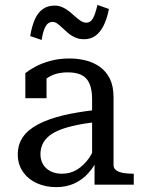

<svg xmlns="http://www.w3.org/2000/svg" viewBox="-20 -758 582 788"><path d="M368 0V-82Q357 -63 343 -48Q318 -20 285 -5Q252 10 210 10Q167 10 131.5 -6Q96 -22 74.5 -52.5Q53 -83 53 -124Q53 -165 74 -195.5Q95 -226 137 -248Q179 -270 241 -285Q293 -297 358 -305V-350Q358 -392 346.5 -416.5Q335 -441 313 -451Q291 -461 259 -461Q210 -461 179 -441Q175 -439 171 -436V-355H84V-458Q99 -470 124.5 -484Q150 -498 186 -508Q222 -518 265 -518Q300 -518 332 -510Q364 -502 390 -483.5Q416 -465 431 -434.5Q446 -404 446 -359V-81Q446 -67 457 -59Q468 -51 486.5 -48Q505 -45 529 -45V0ZM358 -255Q324 -251 296 -245Q257 -237 228.5 -226Q200 -215 182 -200.5Q164 -186 155 -167Q146 -148 146 -125Q146 -101 157 -83Q168 -65 188 -55Q208 -45 234 -45Q269 -45 296.5 -62Q324 -79 346 -110Q352 -119 358 -130ZM325 -597Q305 -597 289 -604Q273 -611 260 -622Q247 -633 236 -643.5Q225 -654 215.5 -661Q206 -668 196 -668Q177 -668 166.5 -648.5Q156 -629 151 -594L104 -610Q111 -652 123.5 -679.5Q136 -707 156 -721Q176 -735 204 -735Q222 -735 237 -728Q252 -721 265 -710.5Q278 -700 289.5 -689.5Q301 -679 312 -672Q323 -665 334 -665Q347 -665 355 -674Q363 -683 369 -699.5Q375 -716 380 -738L427 -721Q419 -680 405 -652.5Q391 -625 371.5 -611Q352 -597 325 -597Z"/></svg>

Font: Roboto Serif 20pt
Style: Regular
Weight: 400
Designer: Greg Gazdowicz
Foundry: Commercial Type
Version: Version 1.008